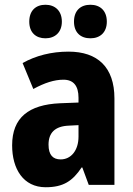

<svg xmlns="http://www.w3.org/2000/svg" viewBox="-20 -777 560 807"><path d="M103 -686C103 -640 131 -616 171 -616C211 -616 240 -641 240 -686C240 -732 211 -757 171 -757C131 -757 103 -733 103 -686ZM291 -686C291 -641 318 -616 360 -616C401 -616 429 -641 429 -686C429 -732 401 -757 360 -757C319 -757 291 -733 291 -686ZM268 -560C196 -560 130 -543 75 -512L120 -403C168 -429 208 -442 247 -442C289 -442 310 -416 310 -366V-346L232 -343C101 -337 31 -283 31 -166C31 -67 78 10 172 10C246 10 285 -16 323 -73H326L353 0H461V-363C461 -495 390 -560 268 -560ZM271 -249 310 -251V-203C310 -144 278 -107 235 -107C203 -107 184 -125 184 -169C184 -218 210 -247 271 -249Z"/></svg>

Font: Noto Sans Gurmukhi UI Condensed ExtraBold
Style: Regular
Weight: 800
Width: 3
Designer: Jelle Bosma - Monotype Design Team
Foundry: Monotype Imaging Inc.
Version: Version 2.004